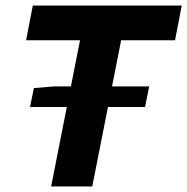

<svg xmlns="http://www.w3.org/2000/svg" viewBox="-20 -671 674 691"><path d="M88 -286 102 -354 174 -360H517L502 -286ZM164 0 268 -526H74L98 -651H634L610 -526H416L312 0Z"/></svg>

Font: Source Code Pro ExtraBold
Style: Italic
Weight: 800
Italic angle: -11°
Monospace: yes
Designer: Paul D. Hunt, Teo Tuominen
Foundry: Adobe Systems Incorporated
Version: Version 1.016;hotconv 1.0.116;makeotfexe 2.5.65601